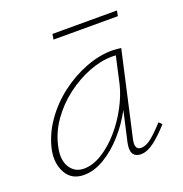

<svg xmlns="http://www.w3.org/2000/svg" viewBox="-105 -644 708 742"><g transform="rotate(-20 248.5 -273.0)"><path d="M118 4Q68 4 45.5 -35.5Q23 -75 33 -129Q46 -189 82 -240.5Q118 -292 168 -330Q218 -368 274 -389.5Q330 -411 383 -411Q394 -411 403 -410Q412 -409 420 -408L342 -61Q333 -19 361 -19Q382 -19 405.5 -38.5Q429 -58 457 -89L469 -77Q436 -40 407 -18Q378 4 352 4Q337 4 327.5 -3Q318 -10 316 -23.5Q314 -37 318 -57L360 -243L383 -277Q372 -229 345.5 -179.5Q319 -130 282 -88.5Q245 -47 202.5 -21.5Q160 4 118 4ZM126 -19Q163 -19 201.5 -43Q240 -67 273.5 -105.5Q307 -144 331.5 -190Q356 -236 366 -278L393 -399L406 -386Q401 -388 392 -388.5Q383 -389 375 -389Q329 -389 279 -369.5Q229 -350 183 -315Q137 -280 104 -232.5Q71 -185 60 -129Q50 -80 69.5 -49.5Q89 -19 126 -19ZM185 -528 189 -550H454L450 -528Z"/></g></svg>

Font: Ysabeau Infant Thin
Style: Italic
Weight: 250
Italic angle: -12°
Designer: Christian Thalmann (Catharsis Fonts)
Version: Version 2.001;gftools[0.9.30]; featfreeze: ss01,ss02,lnum